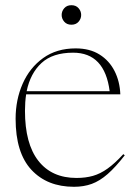

<svg xmlns="http://www.w3.org/2000/svg" viewBox="-20 -708 524 738"><path d="M271 -522Q325 -522 362.5 -498.5Q400 -475 420.2 -435.2Q440.5 -395.5 442.5 -345.5H80.5Q76 -316 76 -282Q76 -155.5 127.5 -89.8Q179 -24 274 -24Q309 -24 337.2 -32Q365.5 -40 393.5 -60Q421.5 -80 454 -115.5L459.5 -111Q424 -65.5 393.8 -39Q363.5 -12.5 332.8 -1.2Q302 10 264.5 10Q161.5 10 100.8 -55.2Q40 -120.5 40 -251.5Q40 -324.5 67 -386Q94 -447.5 145.8 -484.8Q197.5 -522 271 -522ZM261 -505.5Q182.5 -505.5 139.5 -465.8Q96.5 -426 82.5 -357.5H401.5Q382.5 -505.5 261 -505.5ZM254.5 -613Q237 -613 227 -624.5Q217 -636 217 -650.5Q217 -665 227 -676.5Q237 -688 254.5 -688Q272 -688 282 -676.5Q292 -665 292 -650.5Q292 -636 282 -624.5Q272 -613 254.5 -613Z"/></svg>

Font: Newsreader Display ExtraLight
Style: Regular
Weight: 275
Designer: Hugues Gentile
Foundry: Production Type
Version: Version 1.002